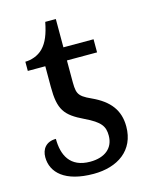

<svg xmlns="http://www.w3.org/2000/svg" viewBox="-104 -728 637 806"><g transform="rotate(-15 215.0 -324.5)"><path d="M203 10C307 10 386 -43 386 -147C386 -218 350 -264 276 -298C216 -325 217 -338 217 -404V-479H348V-536H217V-659H171C161 -608 148 -575 125 -551C103 -528 71 -519 47 -519V-479H123V-389C123 -290 145 -261 224 -223C291 -191 305 -169 305 -129C305 -75 266 -43 202 -43C114 -43 87 -103 87 -173C43 -173 24 -144 24 -110C24 -43 79 10 203 10Z"/></g></svg>

Font: Noto Serif Thai
Style: Regular
Weight: 400
Designer: Monotype Design Team
Foundry: Monotype Imaging Inc.
Version: Version 1.901